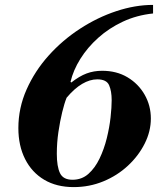

<svg xmlns="http://www.w3.org/2000/svg" viewBox="-20 -751 655 784"><path d="M281 13Q211 13 160.5 -17Q110 -47 82.5 -101.5Q55 -156 55 -228Q55 -310 88.5 -385.5Q122 -461 178.5 -524Q235 -587 306.5 -633.5Q378 -680 455 -705.5Q532 -731 605 -731V-696Q538 -689 481.5 -662.5Q425 -636 381 -596.5Q337 -557 308 -510.5Q279 -464 268 -417L271 -414Q304 -440 333.5 -451Q363 -462 397 -462Q456 -462 500.5 -435.5Q545 -409 570.5 -364.5Q596 -320 596 -267Q596 -215 571 -165Q546 -115 502.5 -74.5Q459 -34 402 -10.5Q345 13 281 13ZM276 -17Q314 -17 341 -41Q368 -65 386.5 -103.5Q405 -142 416 -186.5Q427 -231 431.5 -272Q436 -313 436 -342Q436 -379 425.5 -403Q415 -427 377 -427Q347 -427 315.5 -408.5Q284 -390 252 -352Q243 -330 234 -293Q225 -256 218.5 -212Q212 -168 212 -123Q212 -71 225 -44Q238 -17 276 -17Z"/></svg>

Font: Libre Bodoni
Style: Italic
Weight: 400
Italic angle: -13°
Designer: Pablo Impallari, Rodrigo Fuenzalida
Foundry: Impallari Type
Version: Version 2.005;gftools[0.9.23]